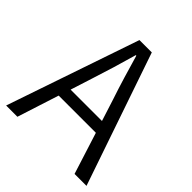

<svg xmlns="http://www.w3.org/2000/svg" viewBox="-199 -866 1000 1000"><g transform="rotate(45 301.0 -366.0)"><path d="M5 0H88L162 -230H436L509 0H597L346 -732H255ZM184 -296 222 -415C249 -498 273 -577 297 -663H301C326 -577 349 -498 377 -415L415 -296Z"/></g></svg>

Font: Noto Sans HK DemiLight
Style: Regular
Weight: 350
Designer: Ryoko NISHIZUKA 西塚涼子 (kana, bopomofo & ideographs); Paul D. Hunt (Latin, Greek & Cyrillic); Sandoll Communications 산돌커뮤니
Foundry: Adobe
Version: Version 2.004;hotconv 1.0.118;makeotfexe 2.5.65603